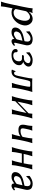

<svg xmlns="http://www.w3.org/2000/svg" viewBox="1662 -2140 714 4077"><g transform="rotate(90 2018.5 -102.0)"><path d="M219.2 -300.8 171.4 -77.1Q198.7 -34.2 245.1 -34.2Q283.2 -34.2 313.7 -49.3Q344.2 -64.5 363.8 -90.8Q383.3 -117.2 395.3 -145.8Q407.2 -174.3 414.1 -208Q431.6 -290 409.9 -336.4Q388.2 -382.8 340.3 -382.8Q313 -382.8 277.8 -360.6Q242.7 -338.4 219.2 -300.8ZM68.4 32.2 125 -234.9Q155.8 -379.9 157.7 -436L160.2 -439Q193.4 -432.1 210 -432.1Q228.5 -432.1 247.1 -439Q256.3 -439 254.4 -429.2L230.5 -359.9H232.4Q301.3 -439 379.4 -439Q451.7 -439 492.4 -377Q533.2 -314.9 516.1 -234.9Q493.7 -128.9 416 -59.6Q338.4 9.8 241.7 9.8Q193.4 9.8 157.7 -12.2L148.4 32.2Q120.1 165 115.7 231.9L112.8 234.9Q99.6 231.9 65.9 231.9Q60.1 231.9 54.7 232.2Q49.3 232.4 45.2 232.4Q41 232.4 37.4 232.7Q33.7 232.9 30.8 233.2Q27.8 233.4 25.4 233.6Q22.9 233.9 21.2 234.1Q19.5 234.4 18.3 234.6Q17.1 234.9 16.6 234.9H16.1L15.6 231.9Q39.6 168.9 68.4 32.2Z M845.2 -223.1 760.7 -202.1Q706.5 -189 682.6 -164.3Q658.7 -139.6 650.4 -102.1Q645 -77.1 659.2 -59.1Q673.3 -41 703.6 -41Q736.3 -41 798.8 -84Q814.9 -94.2 818.4 -109.9ZM890.1 -76.2Q883.3 -45.4 899.4 -44.9Q904.3 -44.9 910.4 -47.6Q916.5 -50.3 920.7 -52.7Q924.8 -55.2 931.4 -60.1Q938 -64.9 939.9 -65.9L942.4 -64L954.1 -43Q901.9 10.3 855 9.8Q833.5 9.8 821.8 -2.2Q810.1 -14.2 808.1 -25.4Q806.2 -36.6 807.1 -47.9H805.2Q759.8 -13.7 731 -2Q702.1 9.8 663.6 9.8Q608.9 9.8 583 -17.3Q557.1 -44.4 568.8 -98.1Q579.6 -148.9 629.9 -187.3Q680.2 -225.6 756.3 -243.2L849.1 -264.2Q855.5 -266.1 857.4 -275.9Q863.3 -303.2 863.5 -324Q863.8 -344.7 858.6 -356.9Q853.5 -369.1 846.9 -377.2Q840.3 -385.3 829.6 -388.7Q818.8 -392.1 811 -393.1Q803.2 -394 792.5 -394Q761.2 -394 725.8 -368.4Q690.4 -342.8 660.6 -305.2L647.9 -306.2L646 -373L649.9 -377Q733.9 -439 811 -439Q835 -439 854.7 -435.1Q874.5 -431.2 894.8 -420.9Q915 -410.6 925.5 -392.3Q936 -374 941.4 -345.7Q946.8 -317.4 936.5 -276.9Q935.5 -272.9 914.6 -182.9Q893.6 -92.8 890.1 -76.2Z M1237.3 -394Q1206.1 -394 1170.7 -368.4Q1135.3 -342.8 1105.5 -305.2L1092.8 -306.2L1091.3 -373L1094.7 -377Q1178.7 -439 1257.3 -439Q1283.7 -439 1307.9 -434.1Q1332 -429.2 1354.7 -418Q1377.4 -406.7 1388.2 -384.5Q1398.9 -362.3 1392.6 -332Q1386.2 -303.2 1356 -275.1Q1325.7 -247.1 1292.5 -237.8Q1303.7 -236.3 1316.4 -230.2Q1329.1 -224.1 1343.3 -210.4Q1357.4 -196.8 1362.3 -175.8Q1367.2 -154.8 1362.3 -124Q1357.4 -101.1 1343.5 -79.1Q1329.6 -57.1 1305.4 -36.4Q1281.2 -15.6 1240.2 -2.9Q1199.2 9.8 1147.5 9.8Q1081.5 9.8 1047.9 -19.5Q1014.2 -48.8 1022.9 -90.8Q1025.4 -102.1 1035.9 -111.1Q1046.4 -120.1 1059.1 -120.1Q1092.8 -120.1 1089.4 -83Q1087.9 -56.6 1106 -41.7Q1124 -26.9 1161.6 -26.9Q1176.8 -26.9 1192.1 -30.5Q1207.5 -34.2 1226.3 -43.2Q1245.1 -52.2 1259.8 -72.3Q1274.4 -92.3 1280.3 -121.1Q1288.1 -158.2 1274.2 -185.1Q1260.3 -211.9 1225.1 -211.9H1161.1Q1154.8 -211.9 1151.6 -218.3Q1148.4 -224.6 1150.1 -231.9Q1151.9 -239.3 1158.2 -246.1Q1164.6 -252.9 1169.4 -252.9H1209.5Q1259.3 -252.9 1286.9 -278.1Q1314.5 -303.2 1319.8 -330.1Q1323.7 -349.1 1317.6 -362.5Q1311.5 -376 1297.4 -382.3Q1283.2 -388.7 1268.6 -391.4Q1253.9 -394 1237.3 -394Z M1647.9 -150.9Q1629.9 -64.9 1593.3 -27.6Q1556.6 9.8 1499.5 9.8Q1471.2 9.8 1459.5 2L1459 -1Q1466.8 -11.2 1476.6 -38.6Q1486.3 -65.9 1490.7 -75.2L1501 -76.2Q1501.5 -74.7 1502.9 -70.3Q1504.4 -65.9 1504.9 -64.7Q1505.4 -63.5 1506.8 -59.8Q1508.3 -56.2 1509.3 -55.2Q1510.3 -54.2 1512.2 -51.5Q1514.2 -48.8 1516.4 -48.1Q1518.6 -47.4 1521.5 -46.1Q1524.4 -44.9 1528.1 -44.4Q1531.7 -43.9 1536.1 -43.9Q1556.6 -43.9 1569.6 -63.7Q1582.5 -83.5 1592.3 -129.9L1619.6 -258.8Q1642.6 -366.2 1647 -429.2L1648.4 -432.1Q1670.9 -429.2 1705.1 -429.2H1879.9L1932.6 -432.1L1933.1 -429.2Q1908.7 -361.3 1880.4 -229L1869.6 -179.2Q1844.7 -63 1841.8 0L1839.4 2.9Q1825.7 0 1791.5 0L1742.2 2.9L1741.7 0Q1764.6 -60.1 1789.6 -179.2L1800.3 -229Q1825.7 -347.7 1823.2 -375Q1818.8 -382.3 1814.7 -385.3Q1810.5 -388.2 1800.3 -388.2H1732.4Q1716.3 -388.2 1703.6 -375Q1689.5 -347.2 1672.4 -266.1Z M2167 -250 2151.9 -180.2Q2143.6 -141.1 2138.7 -115.7L2386.7 -353.5Q2393.1 -395 2395 -429.2L2396.5 -432.1Q2410.2 -429.2 2444.8 -429.2Q2444.8 -429.2 2493.7 -432.1L2495.1 -429.2Q2475.1 -375.5 2446.8 -250L2431.6 -179.2Q2406.7 -63 2403.8 0L2400.9 2.9Q2387.2 0 2353.5 0Q2353.5 0 2304.2 2.9L2303.7 0Q2326.7 -60.1 2351.6 -179.2L2366.7 -250Q2374 -285.2 2378.9 -307.6L2130.4 -69.8Q2124.5 -33.7 2122.6 0L2120.1 2.9Q2106.9 0 2072.8 0Q2072.8 0 2022.9 2.9V0Q2048.3 -68.8 2071.8 -180.2L2086.4 -249Q2109.4 -356.4 2113.8 -429.2L2115.7 -432.1Q2129.4 -429.2 2164.1 -429.2Q2164.1 -429.2 2212.4 -432.1L2213.9 -429.2Q2190.9 -363.8 2167 -250Z M2635.3 -291Q2638.7 -307.1 2641.1 -319.1Q2643.6 -331.1 2645.3 -342.5Q2647 -354 2647.9 -359.9Q2648.9 -365.7 2649.9 -376.7Q2650.9 -387.7 2651.1 -391.1Q2651.4 -394.5 2652.3 -408.9Q2653.3 -423.3 2653.8 -429.2L2655.3 -432.1Q2668.9 -429.2 2703.6 -429.2L2752 -432.1L2753.4 -429.2Q2737.3 -383.8 2732.2 -365.2Q2727.1 -346.7 2715.8 -293Q2700.7 -234.4 2709 -207.8Q2717.3 -181.2 2760.7 -181.2Q2833.5 -181.2 2885.7 -223.1L2891.6 -250Q2917 -369.1 2919.4 -429.2L2921.4 -432.1Q2935.1 -429.2 2969.7 -429.2L3018.1 -432.1L3019.5 -429.2Q2999.5 -375.5 2971.7 -250L2956.5 -179.2Q2931.6 -63 2928.2 0L2925.8 2.9Q2912.1 0 2878.4 0L2828.6 2.9V0Q2851.1 -59.6 2876.5 -178.7Q2841.3 -156.2 2811 -146.7Q2780.8 -137.2 2738.3 -137.2Q2665.5 -137.2 2641.8 -173.8Q2618.2 -210.4 2635.3 -291Z M3529.3 -250 3514.2 -179.2Q3489.3 -63 3486.3 0L3483.4 2.9Q3469.7 0 3436 0Q3436 0 3386.7 2.9L3386.2 0Q3409.2 -60.1 3434.1 -179.2L3440.4 -209H3240.7L3234.4 -180.2Q3210.4 -67.4 3206.1 0L3203.6 2.9Q3189.5 0 3155.3 0Q3155.3 0 3105.5 2.9L3105 0Q3130.4 -68.8 3154.3 -180.2L3168.9 -249Q3191.9 -356.4 3196.3 -429.2L3197.8 -432.1Q3211.4 -429.2 3246.1 -429.2Q3246.1 -429.2 3295.9 -432.1L3297.4 -429.2Q3272.5 -357.9 3249 -249V-248H3448.7L3449.2 -250Q3474.6 -369.1 3477.5 -429.2L3479 -432.1Q3492.7 -429.2 3527.3 -429.2Q3527.3 -429.2 3576.2 -432.1L3577.1 -429.2Q3557.6 -375.5 3529.3 -250Z M3915 -223.1 3830.6 -202.1Q3776.4 -189 3752.4 -164.3Q3728.5 -139.6 3720.2 -102.1Q3714.8 -77.1 3729 -59.1Q3743.2 -41 3773.4 -41Q3806.2 -41 3868.7 -84Q3884.8 -94.2 3888.2 -109.9ZM3960 -76.2Q3953.1 -45.4 3969.2 -44.9Q3974.1 -44.9 3980.2 -47.6Q3986.3 -50.3 3990.5 -52.7Q3994.6 -55.2 4001.2 -60.1Q4007.8 -64.9 4009.8 -65.9L4012.2 -64L4023.9 -43Q3971.7 10.3 3924.8 9.8Q3903.3 9.8 3891.6 -2.2Q3879.9 -14.2 3877.9 -25.4Q3876 -36.6 3877 -47.9H3875Q3829.6 -13.7 3800.8 -2Q3772 9.8 3733.4 9.8Q3678.7 9.8 3652.8 -17.3Q3627 -44.4 3638.7 -98.1Q3649.4 -148.9 3699.7 -187.3Q3750 -225.6 3826.2 -243.2L3918.9 -264.2Q3925.3 -266.1 3927.2 -275.9Q3933.1 -303.2 3933.3 -324Q3933.6 -344.7 3928.5 -356.9Q3923.3 -369.1 3916.7 -377.2Q3910.2 -385.3 3899.4 -388.7Q3888.7 -392.1 3880.9 -393.1Q3873 -394 3862.3 -394Q3831.1 -394 3795.7 -368.4Q3760.3 -342.8 3730.5 -305.2L3717.8 -306.2L3715.8 -373L3719.7 -377Q3803.7 -439 3880.9 -439Q3904.8 -439 3924.6 -435.1Q3944.3 -431.2 3964.6 -420.9Q3984.9 -410.6 3995.4 -392.3Q4005.9 -374 4011.2 -345.7Q4016.6 -317.4 4006.3 -276.9Q4005.4 -272.9 3984.4 -182.9Q3963.4 -92.8 3960 -76.2Z"/></g></svg>

Font: Linux Biolinum
Style: Italic
Weight: 400
Italic angle: -12°
Designer: Philipp H. Poll
Foundry: Philipp H. Poll
Version: Version 1.1.3 ; ttfautohint (v0.9)